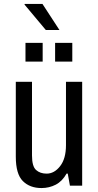

<svg xmlns="http://www.w3.org/2000/svg" viewBox="-20 -940 496 972"><path d="M190 12Q131 12 95.5 -23.5Q60 -59 60 -147V-526H142V-153Q142 -98 162.5 -79.5Q183 -61 216 -61Q255 -61 284.5 -99Q314 -137 314 -205V-526H396V0H334L323 -61H317Q295 -22 262 -5Q229 12 190 12ZM259 -628V-723H346V-628ZM109 -628V-723H196V-628ZM212 -788 104 -917 105 -920H195L281 -788Z"/></svg>

Font: Archivo Narrow
Style: Regular
Weight: 400
Designer: Hector Gatti
Foundry: Omnibus-Type
Version: Version 3.002